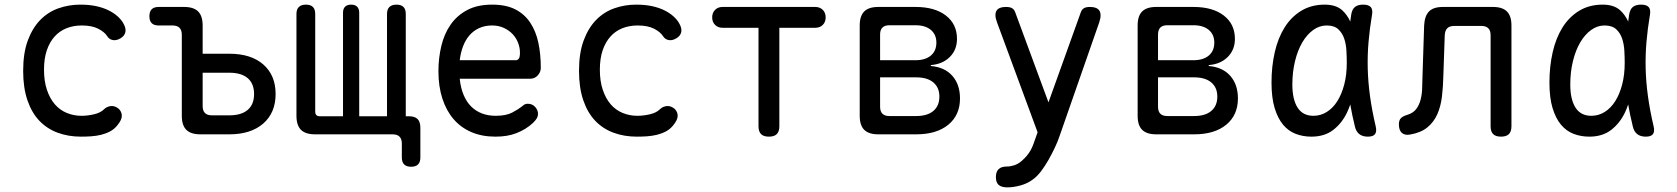

<svg xmlns="http://www.w3.org/2000/svg" viewBox="-20 -580 7240 829"><path d="M80 -274Q80 -351 100 -405Q120 -459 153.5 -493.5Q187 -528 232 -544Q277 -560 327 -560Q365 -560 395 -553.5Q425 -547 447.5 -536Q470 -525 486 -511Q502 -497 511 -482Q525 -459 521.5 -442Q518 -425 501 -415Q483 -404 467 -407Q451 -410 442 -425Q431 -442 404 -456Q377 -470 333 -470Q297 -470 267 -458Q237 -446 215.5 -422Q194 -398 182 -362.5Q170 -327 170 -279Q170 -230 182.5 -192.5Q195 -155 216.5 -130Q238 -105 268 -92.5Q298 -80 332 -80Q358 -80 386 -86.5Q414 -93 429 -108Q441 -120 458.5 -122Q476 -124 493 -110Q499 -104 502.5 -96.5Q506 -89 506 -80Q506 -71 501 -60.5Q496 -50 486 -38Q473 -22 455 -12.5Q437 -3 416.5 2Q396 7 374 8.5Q352 10 330 10Q275 10 229 -7Q183 -24 150 -58.5Q117 -93 98.5 -147Q80 -201 80 -274Z M855 -348H970Q1064 -348 1117 -301.5Q1170 -255 1170 -174Q1170 -93 1116.5 -46.5Q1063 0 970 0H845Q804 0 784.5 -19.5Q765 -39 765 -80V-430Q765 -450 755 -460Q745 -470 725 -470H665Q645 -470 635 -480Q625 -490 625 -510Q625 -530 635 -540Q645 -550 665 -550H775Q816 -550 835.5 -530.5Q855 -511 855 -470ZM855 -122Q855 -102 865 -92Q875 -82 895 -82H970Q1022 -82 1049.5 -105.5Q1077 -129 1077 -174Q1077 -219 1049.5 -242.5Q1022 -266 970 -266H855Z M1755 140Q1735 140 1725 130Q1715 120 1715 100V40Q1715 20 1705 10Q1695 0 1675 0H1340Q1299 0 1279.5 -19.5Q1260 -39 1260 -80V-520Q1260 -540 1270.5 -550Q1281 -560 1301 -560Q1321 -560 1331 -550Q1341 -540 1341 -520V-98Q1341 -88 1346 -83Q1351 -78 1361 -78H1461V-525Q1461 -542 1470 -551Q1479 -560 1496 -560Q1513 -560 1522 -551Q1531 -542 1531 -525V-78H1651V-520Q1651 -540 1661.5 -550Q1672 -560 1692 -560Q1712 -560 1722 -550Q1732 -540 1732 -520V-78H1745Q1771 -78 1783 -66Q1795 -54 1795 -28V100Q1795 120 1785 130Q1775 140 1755 140Z M2259 -132Q2278 -132 2290.5 -118.5Q2303 -105 2303 -88Q2303 -79 2298.5 -70.5Q2294 -62 2282 -50Q2266 -35 2248 -24Q2230 -13 2209.5 -5Q2189 3 2166.5 6.5Q2144 10 2119 10Q2061 10 2015.5 -9.5Q1970 -29 1938.5 -65.5Q1907 -102 1890 -154.5Q1873 -207 1873 -272Q1873 -329 1885.5 -381.5Q1898 -434 1925.5 -473.5Q1953 -513 1997 -536.5Q2041 -560 2105 -560Q2165 -560 2205 -539.5Q2245 -519 2269.5 -482Q2294 -445 2304.5 -395.5Q2315 -346 2315 -287Q2315 -269 2302 -254.5Q2289 -240 2268 -240H1965Q1969 -200 1982 -169.5Q1995 -139 2015 -119.5Q2035 -100 2061.5 -90Q2088 -80 2120 -80Q2165 -80 2191.5 -94Q2218 -108 2233 -120Q2241 -127 2246 -129.5Q2251 -132 2259 -132ZM1965 -320H2209Q2214 -320 2219.5 -326Q2225 -332 2225 -353Q2225 -374 2217 -395Q2209 -416 2193.5 -432.5Q2178 -449 2155.5 -459.5Q2133 -470 2105 -470Q2074 -470 2049.5 -459Q2025 -448 2007.5 -428Q1990 -408 1979.5 -380.5Q1969 -353 1965 -320Z M2480 -274Q2480 -351 2500 -405Q2520 -459 2553.5 -493.5Q2587 -528 2632 -544Q2677 -560 2727 -560Q2765 -560 2795 -553.5Q2825 -547 2847.5 -536Q2870 -525 2886 -511Q2902 -497 2911 -482Q2925 -459 2921.5 -442Q2918 -425 2901 -415Q2883 -404 2867 -407Q2851 -410 2842 -425Q2831 -442 2804 -456Q2777 -470 2733 -470Q2697 -470 2667 -458Q2637 -446 2615.5 -422Q2594 -398 2582 -362.5Q2570 -327 2570 -279Q2570 -230 2582.5 -192.5Q2595 -155 2616.5 -130Q2638 -105 2668 -92.5Q2698 -80 2732 -80Q2758 -80 2786 -86.5Q2814 -93 2829 -108Q2841 -120 2858.5 -122Q2876 -124 2893 -110Q2899 -104 2902.5 -96.5Q2906 -89 2906 -80Q2906 -71 2901 -60.5Q2896 -50 2886 -38Q2873 -22 2855 -12.5Q2837 -3 2816.5 2Q2796 7 2774 8.5Q2752 10 2730 10Q2675 10 2629 -7Q2583 -24 2550 -58.5Q2517 -93 2498.5 -147Q2480 -201 2480 -274Z M3255 -460H3100Q3080 -460 3067.5 -472.5Q3055 -485 3055 -505Q3055 -525 3067.5 -537.5Q3080 -550 3100 -550H3500Q3520 -550 3532.5 -537.5Q3545 -525 3545 -505Q3545 -485 3532.5 -472.5Q3520 -460 3500 -460H3345V-35Q3345 -12 3334 -1Q3323 10 3300 10Q3277 10 3266 -1Q3255 -12 3255 -35Z M3772 0Q3731 0 3711.5 -19.5Q3692 -39 3692 -80V-470Q3692 -511 3711.5 -530.5Q3731 -550 3772 -550H3933Q4016 -550 4064 -513Q4112 -476 4112 -412Q4112 -365 4081 -334Q4050 -303 3999 -299V-295Q4059 -290 4092 -252.5Q4125 -215 4125 -155Q4125 -83 4074.5 -41.5Q4024 0 3936 0ZM3780 -246V-119Q3780 -99 3790 -89Q3800 -79 3820 -79H3936Q3984 -79 4010 -101Q4036 -123 4036 -163Q4036 -202 4010 -224Q3984 -246 3936 -246ZM3820 -471Q3800 -471 3790 -461Q3780 -451 3780 -431V-320H3933Q3975 -320 3999 -340Q4023 -360 4023 -396Q4023 -431 3999 -451Q3975 -471 3933 -471Z M4453 11 4460 -9 4285 -483Q4282 -491 4280 -499Q4278 -507 4278 -515Q4278 -533 4289.5 -541.5Q4301 -550 4324 -550Q4341 -550 4350 -544.5Q4359 -539 4363 -528L4507 -138L4647 -528Q4651 -539 4660 -544.5Q4669 -550 4686 -550Q4709 -550 4720.5 -541Q4732 -532 4732 -514Q4732 -507 4730.5 -499.5Q4729 -492 4726 -483L4554 10Q4547 31 4534.5 57.5Q4522 84 4507 110.5Q4492 137 4474.5 160Q4457 183 4438 196Q4415 213 4385 221Q4355 229 4330 229Q4304 229 4292 218.5Q4280 208 4280 185V184Q4280 162 4291.5 150.5Q4303 139 4327 139Q4343 139 4359.5 133.5Q4376 128 4390 116Q4404 104 4413.5 92.5Q4423 81 4430 68.5Q4437 56 4442 42Q4447 28 4453 11Z M4972 0Q4931 0 4911.5 -19.5Q4892 -39 4892 -80V-470Q4892 -511 4911.5 -530.5Q4931 -550 4972 -550H5133Q5216 -550 5264 -513Q5312 -476 5312 -412Q5312 -365 5281 -334Q5250 -303 5199 -299V-295Q5259 -290 5292 -252.5Q5325 -215 5325 -155Q5325 -83 5274.5 -41.5Q5224 0 5136 0ZM4980 -246V-119Q4980 -99 4990 -89Q5000 -79 5020 -79H5136Q5184 -79 5210 -101Q5236 -123 5236 -163Q5236 -202 5210 -224Q5184 -246 5136 -246ZM5020 -471Q5000 -471 4990 -461Q4980 -451 4980 -431V-320H5133Q5175 -320 5199 -340Q5223 -360 5223 -396Q5223 -431 5199 -451Q5175 -471 5133 -471Z M5642 10Q5606 10 5574.5 -2Q5543 -14 5520 -41.5Q5497 -69 5483.5 -113.5Q5470 -158 5470 -224Q5470 -293 5484 -354.5Q5498 -416 5526.5 -461.5Q5555 -507 5598.5 -533.5Q5642 -560 5700 -560Q5748 -560 5775 -536Q5797 -516 5810 -487Q5812 -502 5814 -516Q5818 -541 5831 -550.5Q5844 -560 5865 -560Q5889 -560 5898.5 -549.5Q5908 -539 5904 -516Q5894 -457 5889 -399.5Q5884 -342 5885.5 -283.5Q5887 -225 5895.5 -163.5Q5904 -102 5920 -34Q5925 -12 5917 -1Q5909 10 5886 10Q5863 10 5849 -1Q5835 -12 5830 -34Q5818 -83 5810 -129Q5804 -111 5796 -94Q5774 -48 5736.5 -19Q5699 10 5642 10ZM5651 -80Q5682 -80 5708.5 -96.5Q5735 -113 5754 -143Q5773 -173 5784 -215Q5795 -257 5795 -308Q5795 -332 5793.5 -360.5Q5792 -389 5784 -413Q5776 -437 5758.5 -453.5Q5741 -470 5708 -470Q5677 -470 5650 -450.5Q5623 -431 5603 -397Q5583 -363 5571.5 -316Q5560 -269 5560 -215Q5560 -151 5582.5 -115.5Q5605 -80 5651 -80Z M6129 -470Q6131 -511 6150 -530.5Q6169 -550 6210 -550H6426Q6467 -550 6486.5 -530.5Q6506 -511 6506 -470V-35Q6506 -12 6495 -1Q6484 10 6461 10Q6438 10 6427 -1Q6416 -12 6416 -35V-428Q6416 -448 6406 -458Q6396 -468 6376 -468H6259Q6239 -468 6229 -458Q6219 -448 6218 -428L6212 -254Q6211 -207 6206 -164Q6201 -121 6186 -87Q6171 -53 6143 -30Q6115 -7 6068 1Q6045 5 6032.5 -6.5Q6020 -18 6020 -43Q6020 -60 6028 -69Q6036 -78 6056 -84Q6082 -92 6095 -109.5Q6108 -127 6114 -150.5Q6120 -174 6120.5 -201Q6121 -228 6122 -254Z M6842 10Q6806 10 6774.5 -2Q6743 -14 6720 -41.5Q6697 -69 6683.5 -113.5Q6670 -158 6670 -224Q6670 -293 6684 -354.5Q6698 -416 6726.5 -461.5Q6755 -507 6798.5 -533.5Q6842 -560 6900 -560Q6948 -560 6975 -536Q6997 -516 7010 -487Q7012 -502 7014 -516Q7018 -541 7031 -550.5Q7044 -560 7065 -560Q7089 -560 7098.5 -549.5Q7108 -539 7104 -516Q7094 -457 7089 -399.5Q7084 -342 7085.5 -283.5Q7087 -225 7095.5 -163.5Q7104 -102 7120 -34Q7125 -12 7117 -1Q7109 10 7086 10Q7063 10 7049 -1Q7035 -12 7030 -34Q7018 -83 7010 -129Q7004 -111 6996 -94Q6974 -48 6936.5 -19Q6899 10 6842 10ZM6851 -80Q6882 -80 6908.5 -96.5Q6935 -113 6954 -143Q6973 -173 6984 -215Q6995 -257 6995 -308Q6995 -332 6993.5 -360.5Q6992 -389 6984 -413Q6976 -437 6958.5 -453.5Q6941 -470 6908 -470Q6877 -470 6850 -450.5Q6823 -431 6803 -397Q6783 -363 6771.5 -316Q6760 -269 6760 -215Q6760 -151 6782.5 -115.5Q6805 -80 6851 -80Z"/></svg>

Font: Maple Mono NL
Style: Regular
Weight: 400
Monospace: yes
Designer: subframe7536
Version: Version 7.000